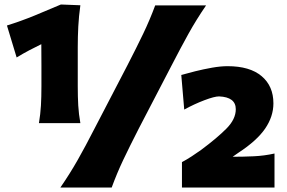

<svg xmlns="http://www.w3.org/2000/svg" viewBox="-20 -842 1290 862"><path d="M154.8 -289.1Q161.6 -330.1 163.8 -368.4Q166 -406.7 166 -455.1Q166 -502.4 166 -549.3Q166 -596.2 165.5 -643.6Q139.2 -630.9 111.3 -616.2Q83.5 -601.6 54.7 -584L11.2 -727.5Q75.2 -747.6 134.8 -772Q194.3 -796.4 253.4 -821.8L340.8 -818.4Q334 -770 331.5 -723.6Q329.1 -677.2 329.1 -630.4V-455.1Q329.1 -406.7 331.3 -368.4Q333.5 -330.1 340.8 -289.1ZM251 0Q294.4 -63 329.1 -124.3Q363.8 -185.5 403.8 -263.7L551.3 -547.4Q592.8 -627.9 622.8 -690.4Q652.8 -752.9 676.8 -817.9H905.3Q860.8 -752.9 826.2 -690.4Q791.5 -627.9 750 -547.4L602.5 -263.7Q562.5 -185.5 533.4 -124.3Q504.4 -63 481.4 0ZM796.9 0V-114.3Q818.4 -125.5 841.1 -140.4Q863.8 -155.3 882.8 -168.9Q955.1 -222.7 996.8 -264.9Q1038.6 -307.1 1038.6 -351.6Q1038.6 -406.2 963.4 -409.2Q942.9 -409.2 897.7 -392.1Q852.5 -375 807.1 -350.1L793.9 -505.4Q819.3 -512.7 856.2 -522Q893.1 -531.2 931.9 -538.1Q970.7 -544.9 1001.5 -544.9Q1101.6 -544.9 1154.5 -500.2Q1207.5 -455.6 1207.5 -377.9Q1207.5 -318.8 1170.2 -264.4Q1132.8 -210 1050.3 -156.2L1024.4 -138.2Q1071.8 -138.2 1119.4 -140.4Q1167 -142.6 1212.4 -152.8V0Z"/></svg>

Font: Pinar-DS1-FD ExtraBold
Style: Regular
Weight: 800
Designer: Amin Abedi
Version: Version 2.000